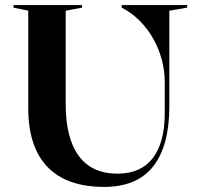

<svg xmlns="http://www.w3.org/2000/svg" viewBox="-20 -728 776 754"><path d="M389 6Q242 6 166.5 -72.5Q91 -151 91 -303V-686L33 -698V-708H302V-698L238 -686V-320Q238 -185 289.5 -115.5Q341 -46 441 -46Q533 -46 580 -107Q627 -168 627 -285V-405Q627 -451 615 -495Q603 -539 581 -577.5Q559 -616 528 -647Q497 -678 458 -698V-708H715V-698L645 -686V-310Q645 -155 581.5 -74.5Q518 6 389 6Z"/></svg>

Font: Kalnia Thin Medium
Style: Regular
Weight: 500
Version: Version 1.105